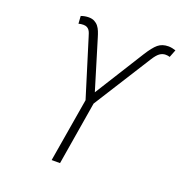

<svg xmlns="http://www.w3.org/2000/svg" viewBox="-132 -851 909 964"><g transform="rotate(20 322.5 -368.5)"><path d="M138.5 -729.8Q159.4 -737.2 179.3 -737.2Q197.4 -737.2 210 -730.6Q222.7 -724.1 231.4 -713.1Q240.1 -702.1 245.7 -687.9Q251.4 -673.7 256 -658L336.3 -393.8L501.8 -658Q529.1 -701.3 550.4 -719.1Q572.4 -737.2 605.5 -737.2Q622.5 -737.2 644.5 -730.1L628.6 -689.3Q620 -692.8 606.2 -692.8Q589.5 -692.8 574.9 -682.4Q560.4 -671.9 543.3 -644.5L349.8 -338.4L293.7 0H248.9L306.1 -340.6L212 -644.5Q209.2 -654.1 206.1 -662.8Q203.1 -671.5 198.2 -678.3Q193.2 -685 185.7 -688.9Q178.3 -692.8 166.5 -692.8Q153.4 -692.8 141.3 -689.3Z"/></g></svg>

Font: Inter P Extra Light
Style: Italic
Weight: 200
Italic angle: 9.39999°
Designer: Rasmus Andersson
Foundry: rsms
Version: Version 3.018;git-588b23468